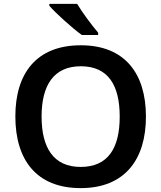

<svg xmlns="http://www.w3.org/2000/svg" viewBox="-20 -958 830 988"><path d="M377 -938H234V-928C266 -891 352 -813 401 -778H485V-790C453 -827 404 -893 377 -938ZM731 -358C731 -580 622 -725 396 -725C166 -725 59 -579 59 -359C59 -137 166 10 395 10C622 10 731 -137 731 -358ZM194 -358C194 -519 256 -617 396 -617C537 -617 596 -519 596 -358C596 -197 537 -99 395 -99C256 -99 194 -197 194 -358Z"/></svg>

Font: Noto Sans Sinhala SemiBold
Style: Regular
Weight: 600
Designer: Jelle Bosma - Monotype Design Team
Foundry: Monotype Imaging Inc.
Version: Version 2.006